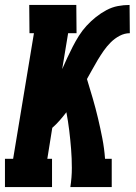

<svg xmlns="http://www.w3.org/2000/svg" viewBox="-30 -755 550 775"><path d="M-10 0V-114H23L107 -621H89L88 -735H278L279 -621H245L221 -476Q231 -499 241.5 -521.5Q252 -544 263.5 -566.5Q275 -589 288.5 -610.5Q302 -632 319.5 -651Q337 -670 357 -686Q377 -702 399.5 -714Q422 -726 445.5 -730.5Q469 -735 493 -735L494 -621Q473 -621 453 -610.5Q433 -600 417 -584Q401 -568 388.5 -550Q376 -532 364.5 -513Q353 -494 342.5 -474.5Q332 -455 321 -436Q333 -397 344.5 -357.5Q356 -318 365.5 -278Q375 -238 383 -197Q391 -156 394 -114H421V0H254Q260 -39 260 -77Q260 -115 257 -153Q254 -191 249.5 -228Q245 -265 238 -302Q225 -285 211 -269Q197 -253 181 -239L161 -114H180V0Z"/></svg>

Font: Iosevka Curly Slab Heavy
Style: Italic
Weight: 900
Italic angle: -9°
Monospace: yes
Designer: Belleve Invis
Foundry: Belleve Invis
Version: Version 22.1.2; ttfautohint (v1.8.4)